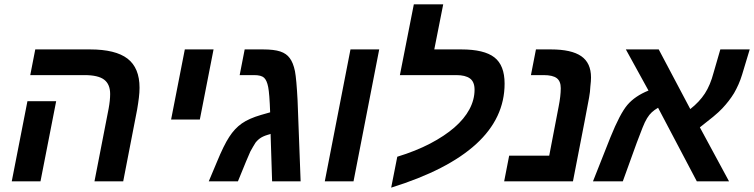

<svg xmlns="http://www.w3.org/2000/svg" viewBox="-20 -833 3464 882"><path d="M166 0H34L106 -368H238ZM486 -401Q486 -446 458.5 -467Q431 -488 368 -488H119L142 -606H393Q511 -606 566 -563.5Q621 -521 621 -430Q621 -409 618 -384Q615 -359 610 -330L546 0H414L479 -334Q486 -372 486 -401Z M829 -606H961L898 -284H766Z M1188 -606Q1239 -606 1267.5 -596.5Q1296 -587 1311 -566Q1327 -545 1335 -506Q1342 -469 1347 -372L1361 0H1230L1223 -218Q1195 -210 1180.5 -201.5Q1166 -193 1154 -178Q1149 -170 1143 -160Q1137 -150 1130 -137Q1124 -124 1110 -90.5Q1096 -57 1073 0H939L976 -88Q1008 -166 1033 -204Q1058 -243 1091 -266Q1124 -289 1179 -305L1221 -317Q1218 -403 1212 -433Q1206 -464 1193 -476Q1180 -488 1147 -488H1081L1104 -606Z M1590 -606H1722L1604 0H1472Z M2160 -421Q2160 -457 2139 -472.5Q2118 -488 2076 -488H1817L1881 -813H2016L1975 -606H2099Q2204 -606 2251 -569.5Q2298 -533 2298 -449Q2298 -291 2167.5 -171.5Q2037 -52 1777 29L1805 -113Q1890 -139 1956 -173.5Q2022 -208 2067.5 -247.5Q2113 -287 2136.5 -331Q2160 -375 2160 -421Z M2296 0 2319 -118H2503L2546 -342Q2556 -392 2556 -428Q2556 -460 2537.5 -474Q2519 -488 2477 -488H2419L2442 -606H2511Q2605 -606 2650 -575Q2695 -544 2695 -477Q2695 -461 2692 -436Q2691 -411 2686 -384Q2684 -371 2665.5 -275.5Q2647 -180 2612 0Z M2855 -606H3006L3151 -332Q3193 -365 3218 -403.5Q3243 -442 3258 -499L3289 -606H3424L3389 -490Q3382 -467 3372.5 -445.5Q3363 -424 3352 -405Q3330 -369 3298 -335Q3282 -318 3256 -296.5Q3230 -275 3195 -248L3329 0H3181L3003 -338Q2986 -328 2974.5 -317.5Q2963 -307 2952.5 -290Q2942 -273 2931.5 -246Q2921 -219 2905 -177L2841 0H2704L2784 -202Q2828 -311 2862 -351Q2897 -392 2959 -417Z"/></svg>

Font: Libra Sans Modern
Style: Bold Italic
Weight: 700
Italic angle: -12°
Foundry: Stefan Peev, Context Ltd
Version: Version 1.000